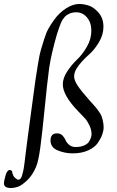

<svg xmlns="http://www.w3.org/2000/svg" viewBox="-63 -760 592 969"><path d="M-43 166Q-43 153 -35 125.5Q-27 98 -14 98Q-2 98 -1 111Q2 127 12.5 137Q23 147 29 147Q35 147 40 142Q45 137 48.5 125.5Q52 114 55 99.5Q58 85 61 60Q64 35 67 11Q70 -13 75 -52Q80 -91 85 -127Q91 -171 101.5 -250Q112 -329 116 -356.5Q120 -384 128.5 -436Q137 -488 143.5 -509Q150 -530 160 -562.5Q170 -595 182 -616.5Q194 -638 211 -661Q237 -697 271.5 -718.5Q306 -740 337 -740Q359 -740 384.5 -732Q410 -724 434.5 -696Q459 -668 459 -625Q459 -584 436 -546Q413 -508 385 -483.5Q357 -459 334 -429.5Q311 -400 311 -375Q311 -355 329.5 -327Q348 -299 391 -251Q393 -249 406 -234.5Q419 -220 423 -215Q427 -210 436.5 -196.5Q446 -183 449.5 -173.5Q453 -164 456.5 -148.5Q460 -133 460 -117Q460 -101 453 -81Q446 -61 430.5 -38.5Q415 -16 382 -1Q349 14 304 14Q264 14 228 -1Q192 -16 192 -51Q192 -87 225 -87Q242 -87 252.5 -76Q263 -65 268 -52.5Q273 -40 286 -29Q299 -18 319 -18Q344 -18 362 -26Q380 -34 387 -46.5Q394 -59 396.5 -67.5Q399 -76 399 -83Q399 -105 388.5 -127Q378 -149 366 -162.5Q354 -176 331 -199Q254 -279 254 -334Q254 -366 276.5 -400Q299 -434 326 -459.5Q353 -485 375.5 -524Q398 -563 398 -605Q398 -646 376 -672Q354 -698 322 -698Q312 -698 302.5 -696Q293 -694 286 -690.5Q279 -687 273 -683Q267 -679 262 -672.5Q257 -666 254 -662Q251 -658 247.5 -651Q244 -644 243 -641Q242 -638 240 -632L237 -625Q224 -590 211 -539Q198 -488 192 -456.5Q186 -425 185 -416Q175 -341 162.5 -213.5Q150 -86 140.5 -16Q131 54 119 82Q101 125 73 151Q45 177 26.5 183Q8 189 -7 189Q-43 189 -43 166Z"/></svg>

Font: OFL Sorts Mill Goudy TT
Style: Italic
Weight: 500
Italic angle: -6°
Version: Version 003.000